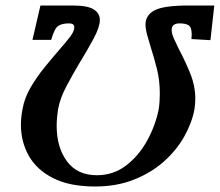

<svg xmlns="http://www.w3.org/2000/svg" viewBox="-20 -666 799 698"><path d="M231 -581Q206 -581 192 -572Q178 -563 166 -521H98L127 -646H243Q298 -646 320.5 -632Q343 -618 343 -593Q343 -568 320.5 -526Q298 -484 269 -437Q244 -395 221.5 -352.5Q199 -310 191 -269Q189 -255 187.5 -239.5Q186 -224 186 -209Q186 -130 223.5 -79.5Q261 -29 332 -29Q392 -29 438 -64Q484 -99 514.5 -154Q545 -209 557 -269Q559 -282 560 -296.5Q561 -311 561 -325Q561 -374 550.5 -415.5Q540 -457 529 -491Q521 -517 515 -539Q509 -561 509 -577Q509 -611 542 -628.5Q575 -646 667 -646H759L745 -520L676 -524Q676 -529 676.5 -534Q677 -539 677 -540Q677 -566 666.5 -573.5Q656 -581 633 -581Q604 -581 604 -557Q604 -544 612 -526Q620 -508 630 -488Q650 -451 670 -403Q690 -355 690 -307Q690 -290 687 -269Q678 -220 650 -170Q622 -120 576 -79Q530 -38 467 -13Q404 12 326 12Q233 12 173 -18.5Q113 -49 84.5 -100Q56 -151 56 -213Q56 -239 62 -270Q69 -310 91.5 -348.5Q114 -387 143.5 -423Q173 -459 199 -489Q220 -513 235 -532.5Q250 -552 250 -567Q250 -581 231 -581Z"/></svg>

Font: Libertinus Serif SemiBold
Style: Italic
Weight: 600
Italic angle: -11.5°
Designer: Philipp H. Poll, Khaled Hosny
Foundry: Caleb Maclennan
Version: Version 7.051;RELEASE